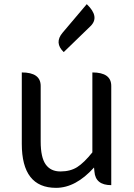

<svg xmlns="http://www.w3.org/2000/svg" viewBox="-20 -892 647 925"><path d="M250 13Q85 13 85 -199V-543Q176 -543 176 -478V-210Q176 -134 200 -100Q224 -66 271 -66Q319 -66 352 -87Q385 -108 425 -158V-543Q516 -543 516 -478V0Q440 0 435 -65L433 -85Q345 13 250 13ZM287 -641Q240 -686 282 -735L398 -872Q462 -811 416 -766Z"/></svg>

Font: Swei Toothpaste CJK TC
Style: Regular
Weight: 400
Version: Version 1.0